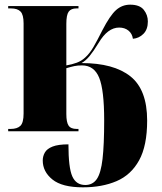

<svg xmlns="http://www.w3.org/2000/svg" viewBox="-20 -562 693 822"><path d="M335 240Q246 240 204.5 206.5Q163 173 163 125Q163 107 172 91Q181 75 205 65.5Q229 56 273 56Q273 156 289.5 193Q306 230 345 230Q377 230 394.5 204.5Q412 179 419 118.5Q426 58 426 -47Q426 -177 404.5 -229.5Q383 -282 331 -282Q312 -282 298 -279Q284 -276 264 -270V-74Q264 -39 273.5 -24.5Q283 -10 308 -10H316V0H15V-10H25Q54 -10 67.5 -23.5Q81 -37 81 -76V-462Q81 -499 68 -512.5Q55 -526 27 -526H15V-536H316V-526H308Q284 -526 274 -512Q264 -498 264 -460V-282Q288 -286 308.5 -293.5Q329 -301 345 -316Q364 -333 380.5 -361.5Q397 -390 418 -432Q451 -496 477 -519Q503 -542 537 -542Q578 -542 595.5 -520Q613 -498 613 -470Q613 -436 594 -417Q575 -398 549 -396Q546 -418 530 -431Q514 -444 490 -444Q441 -444 402 -378Q380 -342 363.5 -322Q347 -302 329 -292Q467 -292 538.5 -235Q610 -178 610 -46Q610 62 575.5 124.5Q541 187 479 213.5Q417 240 335 240Z"/></svg>

Font: Noto Serif Display SemiCondensed Black
Style: Regular
Weight: 900
Width: 4
Designer: Monotype Design Team
Foundry: Monotype Imaging Inc.
Version: Version 2.009